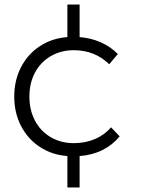

<svg xmlns="http://www.w3.org/2000/svg" viewBox="-20 -689 640 849"><path d="M332 1V140H278V1Q210 -4 156.5 -39Q103 -74 73 -132Q43 -190 43 -262Q43 -334 73 -392Q103 -450 156.5 -485Q210 -520 278 -525V-669H332V-525Q383 -521 426.5 -501.5Q470 -482 501 -450L463 -405Q399 -467 306 -467Q250 -467 205 -441Q160 -415 135 -368.5Q110 -322 110 -262Q110 -202 135 -155Q160 -108 205 -82Q250 -56 306 -56Q357 -56 399.5 -74Q442 -92 471 -126L509 -86Q478 -48 433 -25.5Q388 -3 332 1Z"/></svg>

Font: Gontserrat Light
Style: Regular
Weight: 300
Designer: Julieta Ulanovsky
Foundry: Julieta Ulanovsky
Version: Version 6.001